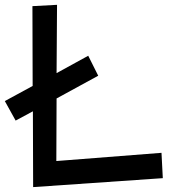

<svg xmlns="http://www.w3.org/2000/svg" viewBox="-31 -720 708 788"><path d="M372.1 -409.2 201.2 -315.9 200.2 -59.1 631.8 -92.8 637.2 11.2 105 47.9 104 -263.2 33.2 -225.1 -11.2 -305.2 103 -367.2 102.1 -694.8 203.1 -700.2 201.2 -419.9 331.1 -491.2Z"/></svg>

Font: McLaren
Style: Regular
Weight: 400
Designer: Astigmatic (AOETI)
Foundry: Astigmatic (AOETI)
Version: Version 1.000